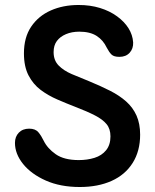

<svg xmlns="http://www.w3.org/2000/svg" viewBox="-20 -735 622 770"><path d="M300 15Q222 15 163.5 -11Q105 -37 72.5 -77.5Q40 -118 40 -162Q40 -187 55.5 -203Q71 -219 97 -219Q122 -219 134 -204.5Q146 -190 155 -171Q170 -140 203.5 -116.5Q237 -93 296 -93Q330 -93 359 -102Q388 -111 405.5 -132.5Q423 -154 423 -188Q423 -218 407.5 -237Q392 -256 361 -272Q330 -288 283 -306Q247 -320 210 -336Q173 -352 143 -374.5Q113 -397 94.5 -432.5Q76 -468 76 -521Q76 -585 105 -628Q134 -671 183.5 -693Q233 -715 295 -715Q342 -715 381 -703Q420 -691 449.5 -669.5Q479 -648 495.5 -621.5Q512 -595 514 -565Q515 -540 500 -523.5Q485 -507 459 -507Q437 -507 427.5 -516Q418 -525 408 -544Q394 -574 367.5 -591Q341 -608 298 -608Q268 -608 244.5 -598Q221 -588 208 -570.5Q195 -553 195 -526Q195 -493 215 -472.5Q235 -452 267.5 -438Q300 -424 338 -409Q384 -390 421.5 -371Q459 -352 486 -328Q513 -304 527.5 -271.5Q542 -239 542 -195Q542 -129 512 -81.5Q482 -34 427.5 -9.5Q373 15 300 15Z"/></svg>

Font: National Park SemiBold
Style: Regular
Weight: 600
Designer: Andrea Herstowski, Ben Hoepner
Version: Version 1.009